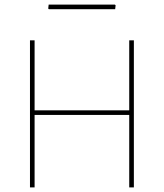

<svg xmlns="http://www.w3.org/2000/svg" viewBox="-20 -812 710 832"><path d="M560.1 0H540V-314H129.9V0H109.9V-637.2H129.9V-334H540V-637.2H560.1ZM479 -772H191.9L189 -774.9L190.9 -792H478L481 -789.1Z"/></svg>

Font: Datalegreya
Style: Gradient
Weight: 400
Designer: Figs Lab
Foundry: Figs Lab
Version: Version 1.002;PS 001.002;hotconv 1.0.70;makeotf.lib2.5.58329